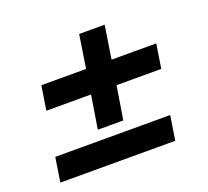

<svg xmlns="http://www.w3.org/2000/svg" viewBox="-101 -683 873 807"><g transform="rotate(-20 335.5 -280.0)"><path d="M263 -155 287 -304H87L104 -412H304L327 -560H441L418 -412H618L601 -304H401L377 -155ZM39 0 56 -109H570L553 0Z"/></g></svg>

Font: Nunito Sans 7pt SemiExpanded ExtraBold
Style: Italic
Weight: 800
Width: 6
Italic angle: -9°
Designer: Vernon Adams
Foundry: Vernon Adams
Version: Version 3.101;gftools[0.9.27]